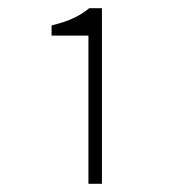

<svg xmlns="http://www.w3.org/2000/svg" viewBox="-20 -900 437 469"><path d="M196 -451H229V-880H198C174 -860 145 -847 106 -838V-813H196Z"/></svg>

Font: Kinto Sans Thin
Style: Regular
Weight: 100
Designer: Authors: Ryoko NISHIZUKA  (kana & ideographs); Paul D. Hunt (Latin, Greek & Cyrillic); Wenlong ZHANG  (bopomofo); Sandol
Foundry: Adobe Systems Incorporated, ookami Inc.
Version: Version 0.001